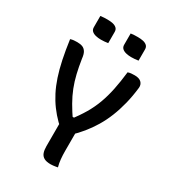

<svg xmlns="http://www.w3.org/2000/svg" viewBox="-219 -1033 1038 1157"><g transform="rotate(30 300.0 -454.5)"><path d="M368 3Q359 5 351.5 6Q344 7 336.5 8Q329 9 320 9Q290 9 273.5 -0.5Q257 -10 250.5 -28Q244 -46 244 -72Q244 -119 244 -165.5Q244 -212 244 -258H356Q356 -233 356 -207.5Q356 -182 356 -156.5Q356 -131 356 -106Q356 -76 358.5 -49Q361 -22 368 3ZM45 -703Q57 -707 68.5 -708Q80 -709 92 -709Q114 -709 129 -703Q144 -697 153.5 -681.5Q163 -666 166 -636Q174 -584 184.5 -539.5Q195 -495 211 -454Q227 -413 250.5 -372Q274 -331 307 -283L265 -305H330L285 -283Q325 -334 352 -380Q379 -426 396.5 -474Q414 -522 425.5 -577.5Q437 -633 445 -703Q456 -707 468 -708Q480 -709 492 -709Q523 -709 538 -694.5Q553 -680 551 -657Q544 -595 530.5 -541Q517 -487 498 -439.5Q479 -392 454 -350.5Q429 -309 400 -273.5Q371 -238 338 -207Q317 -207 302 -207.5Q287 -208 275.5 -211Q264 -214 254.5 -219.5Q245 -225 235 -235Q204 -266 178.5 -300.5Q153 -335 132.5 -375Q112 -415 96 -463Q80 -511 67.5 -570.5Q55 -630 45 -703ZM133 -915Q145 -917 158 -917.5Q171 -918 182 -918Q202 -918 218.5 -914.5Q235 -911 245.5 -901.5Q256 -892 256 -875V-797Q244 -795 231 -794Q218 -793 206 -793Q188 -793 171 -797Q154 -801 143.5 -810.5Q133 -820 133 -837ZM344 -915Q356 -917 369 -917.5Q382 -918 393 -918Q413 -918 429.5 -914.5Q446 -911 456.5 -901.5Q467 -892 467 -875V-797Q455 -795 442 -794Q429 -793 417 -793Q399 -793 382 -797Q365 -801 354.5 -810.5Q344 -820 344 -837Z"/></g></svg>

Font: Recursive Monospace Casual Medium
Style: Regular
Weight: 500
Version: Version 1.047